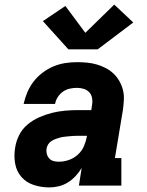

<svg xmlns="http://www.w3.org/2000/svg" viewBox="-20 -809 640 837"><path d="M195 8Q160 8 127.5 -2.5Q95 -13 73.5 -37.5Q52 -62 46 -96Q40 -130 46 -165Q50 -193 63.5 -220Q77 -247 100.5 -266.5Q124 -286 151.5 -298Q179 -310 207 -317Q235 -324 263.5 -326.5Q292 -329 320 -329H378L381 -350Q384 -365 381.5 -380.5Q379 -396 369.5 -406.5Q360 -417 345.5 -421.5Q331 -426 315 -426Q300 -426 284 -422.5Q268 -419 254.5 -409.5Q241 -400 232 -386Q223 -372 220 -356H83Q89 -383 99.5 -407.5Q110 -432 126.5 -453.5Q143 -475 165.5 -492Q188 -509 213 -519.5Q238 -530 264 -534Q290 -538 315 -538Q337 -538 359 -536Q381 -534 401.5 -528Q422 -522 440.5 -512.5Q459 -503 474 -489Q489 -475 499.5 -457Q510 -439 515.5 -418.5Q521 -398 520 -375.5Q519 -353 516 -331L481 -120H509V0H324L336 -77Q325 -58 309.5 -41.5Q294 -25 275.5 -13.5Q257 -2 236 3Q215 8 195 8ZM236 -104Q258 -104 280 -111.5Q302 -119 319.5 -135Q337 -151 346 -172Q355 -193 359 -215V-217H320Q310 -217 300.5 -216.5Q291 -216 281.5 -215Q272 -214 262 -213Q252 -212 242.5 -209.5Q233 -207 223.5 -203.5Q214 -200 205 -194.5Q196 -189 190.5 -180.5Q185 -172 183 -162Q181 -150 184 -138.5Q187 -127 194.5 -118.5Q202 -110 213 -107Q224 -104 236 -104ZM406 -594H278L167 -717L265 -783L352 -666L478 -789L561 -711Z"/></svg>

Font: Iosevka Slab HvExObl
Style: Regular
Weight: 900
Width: 7
Italic angle: -9°
Monospace: yes
Designer: Belleve Invis
Foundry: Belleve Invis
Version: Version 11.1.1; ttfautohint (v1.8.3)